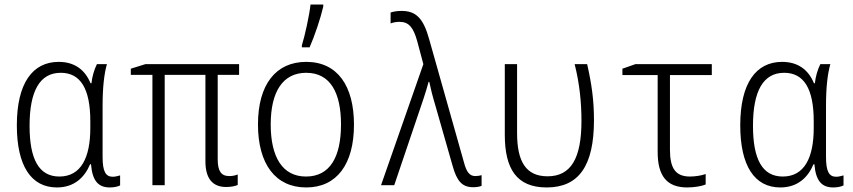

<svg xmlns="http://www.w3.org/2000/svg" viewBox="-20 -814 3750 844"><path d="M230 10C309 10 353 -37 376 -92H380C386 -19 412 10 463 10C482 10 499 6 508 1V-43C498 -40 485 -37 476 -37C445 -37 431 -59 431 -124V-349C431 -431 438 -490 450 -532H406C394 -508 385 -477 382 -448H378C353 -509 306 -542 238 -542C123 -542 54 -448 54 -263C54 -85 117 10 230 10ZM241 -38C151 -38 110 -114 110 -261C110 -414 155 -494 247 -494C334 -494 377 -424 377 -281V-251C377 -121 336 -38 241 -38Z M974 8C996 8 1015 4 1025 -1V-47C1015 -43 1003 -40 988 -40C952 -40 937 -62 937 -114V-485H1031V-532H619L555 -512V-485H650V0H704V-485H883V-105C883 -31 913 8 974 8Z M1307 -615V-606H1341C1363 -656 1389 -733 1401 -785V-794H1345C1340 -747 1320 -656 1307 -615ZM1326 10C1461 10 1536 -93 1536 -266C1536 -436 1464 -542 1326 -542C1193 -542 1114 -443 1114 -267C1114 -93 1191 10 1326 10ZM1325 -38C1222 -38 1170 -123 1170 -267C1170 -412 1224 -494 1326 -494C1433 -494 1479 -405 1479 -267C1479 -123 1430 -38 1325 -38Z M2060 9C2075 9 2087 7 2097 3V-44C2090 -42 2080 -40 2070 -40C2045 -40 2031 -56 2019 -102L1867 -640C1841 -735 1808 -766 1745 -766C1725 -766 1709 -763 1697 -759V-711C1707 -715 1721 -718 1736 -718C1777 -718 1797 -694 1814 -633L1841 -532L1655 0H1713L1841 -378C1850 -404 1857 -429 1864 -454H1867C1873 -425 1882 -389 1893 -353L1969 -87C1988 -17 2012 9 2060 9Z M2383 10C2525 10 2591 -86 2591 -286C2591 -373 2581 -444 2561 -532H2506C2528 -446 2536 -361 2536 -283C2536 -118 2490 -39 2387 -39C2291 -39 2253 -105 2253 -229V-532H2199V-222C2199 -73 2250 10 2383 10Z M3001 10C3032 10 3066 4 3082 -3V-49C3063 -42 3035 -38 3013 -38C2949 -38 2925 -75 2925 -156V-484H3109V-532H2773L2716 -512V-484H2871V-146C2871 -42 2910 10 3001 10Z M3410 10C3489 10 3533 -37 3556 -92H3560C3566 -19 3592 10 3643 10C3662 10 3679 6 3688 1V-43C3678 -40 3665 -37 3656 -37C3625 -37 3611 -59 3611 -124V-349C3611 -431 3618 -490 3630 -532H3586C3574 -508 3565 -477 3562 -448H3558C3533 -509 3486 -542 3418 -542C3303 -542 3234 -448 3234 -263C3234 -85 3297 10 3410 10ZM3421 -38C3331 -38 3290 -114 3290 -261C3290 -414 3335 -494 3427 -494C3514 -494 3557 -424 3557 -281V-251C3557 -121 3516 -38 3421 -38Z"/></svg>

Font: Noto Sans Mono Condensed Light
Style: Regular
Weight: 300
Width: 3
Designer: Monotype Design Team
Foundry: Monotype Imaging Inc.
Version: Version 2.014